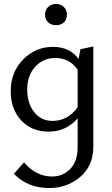

<svg xmlns="http://www.w3.org/2000/svg" viewBox="-20 -657 564 967"><path d="M263 -530Q238 -530 222.5 -544.5Q207 -559 207 -583Q207 -607 222.5 -622Q238 -637 263 -637Q286 -637 301.5 -622Q317 -607 317 -583Q317 -559 302 -544.5Q287 -530 263 -530ZM385 -409 450 -423V81Q450 178 384 234Q318 290 228 290Q118 290 50 218L101 161Q162 232 242 232Q297 232 334 193.5Q371 155 371 83V-61Q313 6 225 6Q139 6 86.5 -51Q34 -108 34 -198Q34 -293 96 -357Q158 -421 247 -421Q331 -421 376 -360ZM245 -48Q321 -48 371 -117V-306Q330 -365 259 -365Q197 -365 157 -320.5Q117 -276 117 -206Q117 -137 152 -92.5Q187 -48 245 -48Z"/></svg>

Font: EauTestInfant Medium
Style: Regular
Weight: 500
Designer: Christian Thalmann (Catharsis Fonts)
Version: Version 0.001;PS 000.001;hotconv 1.0.88;makeotf.lib2.5.64775